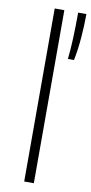

<svg xmlns="http://www.w3.org/2000/svg" viewBox="-92 -846 420 883"><g transform="rotate(10 118.5 -404.0)"><path d="M89 0V-808H134V0ZM198.5 -808H237Q237 -753.5 232.2 -696.2Q227.5 -639 217.5 -590H189Q198.5 -673.5 198.5 -808Z"/></g></svg>

Font: Encode Sans Semi Expanded ExLight
Style: Regular
Weight: 275
Width: 6
Designer: Multiple Designers
Foundry: Impallari Type
Version: Version 2.000